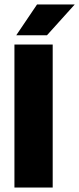

<svg xmlns="http://www.w3.org/2000/svg" viewBox="-20 -838 354 858"><path d="M215.5 0H44.5V-639H215.5ZM145.5 -818H313.5V-817.5L190 -680.5H53V-681Z"/></svg>

Font: Anek Odia SemiCondensed ExtraBold
Style: Regular
Weight: 800
Width: 4
Designer: Yesha Goshar & Mahesh Sahu (Odia), Yesha Goshar (Latin)
Foundry: Ek Type
Version: Version 1.003